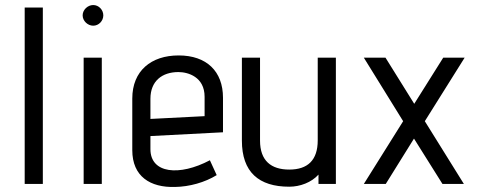

<svg xmlns="http://www.w3.org/2000/svg" viewBox="-20 -730 1899 762"><path d="M150 0V-700H78V0Z M350 -628C372 -628 390 -647 390 -669C390 -691 372 -710 350 -710C328 -710 308 -691 308 -669C308 -647 328 -628 350 -628ZM384 0V-501H312V0Z M813 -94C692 -30 577 -41 577 -138V-190L865 -205V-342C865 -447 800 -510 689 -510C580 -510 505 -449 505 -339V-134C505 -30 576 15 675 12C732 11 793 -6 840 -35ZM792 -269 577 -258V-338C577 -409 624 -444 688 -444C726 -444 792 -425 792 -346Z M1313 0V-501H1241V-173C1241 -94 1201 -57 1128 -57C1056 -57 1012 -92 1012 -172V-501H940V-172C940 -47 1007 11 1128 11C1171 11 1216 -6 1244 -37V0Z M1821 0 1666 -249 1824 -501H1739L1624 -318L1510 -501H1424L1580 -249L1424 0H1511L1623 -180L1736 0Z"/></svg>

Font: Advent Pro
Style: Medium
Weight: 500
Designer: Andreas Kalpakidis
Foundry: Andreas Kalpakidis
Version: Version 2.002 2008